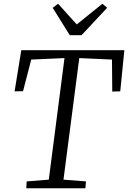

<svg xmlns="http://www.w3.org/2000/svg" viewBox="-20 -1013 689 1033"><path d="M121.5 0 123.5 -37 242.5 -46.5 327 -700.5 148 -692.5 104 -522.5 58.5 -521.5 94.5 -743H649L627 -521.5L584 -520.5L582.5 -692.5L406.5 -700.5L321.5 -46.5L442.5 -37L439.5 0ZM355.5 -823.5 263.5 -971 292.5 -993Q317.5 -965.5 342.5 -937.5Q367.5 -909.5 393 -881.5Q427 -909.5 461.8 -937.2Q496.5 -965 531 -993L556.5 -971L418.5 -823.5Z"/></svg>

Font: Merriweather 24pt Light
Style: Italic
Weight: 300
Italic angle: -7.8°
Version: Version 2.101